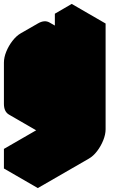

<svg xmlns="http://www.w3.org/2000/svg" viewBox="-63 -770 603 980"><path d="M217 -90Q182 -70 156 -85Q130 -100 130 -140V-350Q130 -377 142 -406.5Q154 -436 174 -461.5Q194 -487 217 -500L303 -550Q338 -570 364 -555Q390 -540 390 -500V-600L476 -650V-110Q476 -84 464 -54Q452 -24 432.5 1.5Q413 27 390 40L130 190V90L390 -60V-290Q390 -264 378 -234Q366 -204 346 -178.5Q326 -153 303 -140ZM217 -190 390 -290V-500L217 -400ZM390 -290V-60L217 -160V-390ZM390 -60 130 90 -43 -10 217 -160ZM130 90V190L-43 90V-10ZM476 -650 390 -600 217 -700 303 -750ZM390 -600V-500L217 -600V-700ZM390 -500V-290L217 -390V-600ZM390 -290 217 -190 43 -290 217 -390ZM364 -555Q338 -570 303 -550L217 -500Q194 -487 174 -461.5Q154 -436 142 -406.5Q130 -377 130 -350V-140Q130 -100 156 -85L-17 -185Q-43 -200 -43 -240V-450Q-43 -477 -31 -506.5Q-19 -536 0.7 -561.5Q20.4 -587 43 -600L130 -650Q164 -670 190 -655Z"/></svg>

Font: Nabla Normal
Style: Regular
Weight: 400
Designer: Arthur Reinders Folmer
Version: Version 1.000